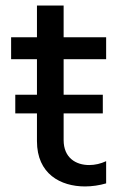

<svg xmlns="http://www.w3.org/2000/svg" viewBox="-20 -664 430 691"><path d="M362 -4V-84C343 -75 322 -70 301 -70C253 -70 209 -96 209 -160V-256H350V-323H209V-451H362V-530H209V-644H113V-530H20V-451H113V-323H35V-256H113V-156C113 -38 198 7 286 7C311 7 338 3 362 -4Z"/></svg>

Font: Chess Sans Medium
Style: Regular
Weight: 500
Designer: Wolf Bōese
Foundry: Wolf Bōese
Version: Version 7.223;Glyphs 3.3 (3306)